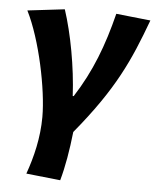

<svg xmlns="http://www.w3.org/2000/svg" viewBox="-51 -553 637 784"><g transform="rotate(5 267.5 -160.5)"><path d="M85 173 225 188C241 132 253 61 261 -13C419 -204 473 -326 535 -494L394 -509C361 -377 320 -268 250 -159H246C240 -277 215 -412 183 -509L31 -491C89 -376 130 -175 130 -63C130 22 110 103 85 173Z"/></g></svg>

Font: Source Sans Pro
Style: Bold Italic
Weight: 700
Italic angle: -11°
Designer: Paul D. Hunt
Foundry: Adobe Systems Incorporated
Version: Version 3.006;hotconv 1.0.111;makeotfexe 2.5.65597